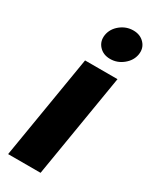

<svg xmlns="http://www.w3.org/2000/svg" viewBox="-200 -820 699 871"><g transform="rotate(30 149.5 -385.0)"><path d="M10.7 0 100.6 -542.5H270.5L180.7 0ZM195.3 -605Q158.7 -605 137 -628.9Q115.2 -652.8 120.6 -687.5Q126.5 -722.2 156.2 -746.1Q186 -770 223.1 -770Q259.8 -770 281.7 -746.1Q303.7 -722.2 297.9 -687.5Q292 -653.3 262.2 -629.2Q232.4 -605 195.3 -605Z"/></g></svg>

Font: Inter 16pt ExtraBold
Style: Italic
Weight: 800
Italic angle: -9.3988°
Version: Version 4.001;git-66647c0bb